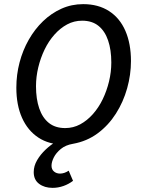

<svg xmlns="http://www.w3.org/2000/svg" viewBox="-20 -687 680 928"><path d="M234 221Q195 221 169 201.5Q143 182 143 145Q143 115 159.5 87Q176 59 200.5 36Q225 13 249 -1L291 12Q217 12 165.5 -22Q114 -56 86.5 -117.5Q59 -179 59 -263Q59 -326 74.5 -385Q90 -444 119 -495Q148 -546 188 -584.5Q228 -623 277 -645Q326 -667 382 -667Q455 -667 507 -633.5Q559 -600 586 -538Q613 -476 613 -392Q613 -326 594.5 -260Q576 -194 540 -137.5Q504 -81 452 -42.5Q400 -4 333 8Q297 14 274 33Q251 52 240 74Q229 96 229 114Q229 132 241 142Q253 152 270 152Q291 152 312 138L333 187Q312 203 286.5 212Q261 221 234 221ZM295 -68Q334 -68 367.5 -86Q401 -104 429 -135.5Q457 -167 476.5 -207.5Q496 -248 507 -293.5Q518 -339 518 -385Q518 -446 502.5 -491.5Q487 -537 456 -562Q425 -587 377 -587Q338 -587 304.5 -569Q271 -551 243 -519.5Q215 -488 195.5 -447.5Q176 -407 165 -361.5Q154 -316 154 -270Q154 -209 169.5 -163.5Q185 -118 216 -93Q247 -68 295 -68Z"/></svg>

Font: Source Sans 3 ExtraLight Medium
Style: Italic
Weight: 500
Italic angle: -11°
Version: Version 3.052;hotconv 1.1.0;makeotfexe 2.6.0